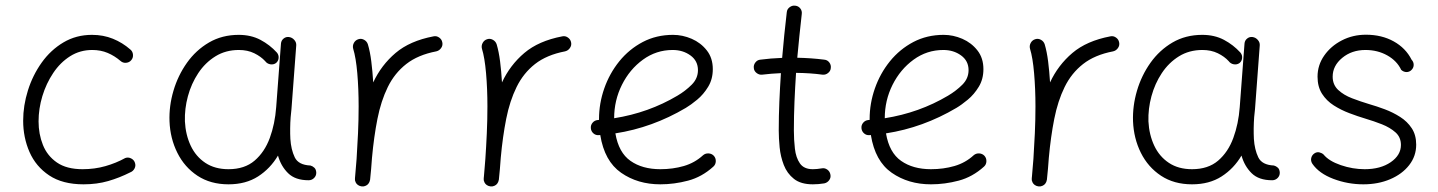

<svg xmlns="http://www.w3.org/2000/svg" viewBox="-20 -641 5153 688"><path d="M450.2 -425.3Q443.4 -417 431.9 -416Q420.4 -415 412.1 -422.4Q390.6 -440.9 365.7 -451.4Q340.8 -461.9 310.5 -461.9Q266.6 -461.9 231.2 -439.5Q195.8 -417 170.7 -379.4Q145.5 -341.8 131.8 -296.6Q118.2 -251.5 118.2 -206.1Q118.2 -160.6 133.8 -121.6Q149.4 -82.5 184.1 -58.6Q218.8 -34.7 275.9 -34.7Q319.3 -34.7 357.7 -45.7Q396 -56.6 428.7 -74.7Q439 -78.6 449.5 -73.5Q460 -68.4 463.4 -58.1Q467.3 -47.4 462.2 -37.4Q457 -27.3 446.8 -23.4Q408.2 -3.9 367.7 7.8Q327.1 19.5 279.3 19.5Q204.1 19.5 156.2 -12.5Q108.4 -44.4 85.7 -96.4Q63 -148.4 63 -208.5Q63 -262.7 80.1 -317.1Q97.2 -371.6 129.4 -416.7Q161.6 -461.9 207.3 -489Q252.9 -516.1 309.6 -516.1Q350.1 -516.1 384.5 -502.2Q418.9 -488.3 447.3 -463.4Q455.6 -456.5 456.5 -445.1Q457.5 -433.6 450.2 -425.3Z M798.8 -34.7Q856.4 -34.7 892.3 -65.4Q928.2 -96.2 946.8 -146.7Q965.3 -197.3 969.7 -257.3L986.8 -484.9Q987.8 -496.1 996.3 -502.9Q1004.9 -509.8 1015.6 -508.3Q1026.9 -506.8 1034.7 -497.8Q1042.5 -488.8 1041.5 -478L1024.4 -250Q1023.4 -235.4 1021.5 -221.2Q1020 -201.7 1019.8 -181.4Q1019.5 -161.1 1020.5 -143.1Q1022.9 -105 1036.1 -77.4Q1049.3 -49.8 1092.3 -47.9Q1100.1 -45.9 1106.4 -40Q1112.8 -34.2 1113.3 -22Q1113.3 -10.7 1105.2 -2.9Q1097.2 4.9 1085.9 4.9Q1038.1 4.9 1012.5 -20.3Q986.8 -45.4 976.1 -83.5Q948.7 -37.1 904.8 -8.8Q860.8 19.5 798.8 19.5Q734.4 19.5 687.7 -11.2Q641.1 -42 615.5 -93.5Q589.8 -145 587.4 -206.5Q585.4 -261.2 601.6 -315.9Q617.7 -370.6 649.9 -416Q682.1 -461.4 729 -488.8Q775.9 -516.1 835.4 -516.1Q879.4 -516.1 913.1 -498.3Q946.8 -480.5 972.2 -452.6Q979.5 -443.8 978.3 -432.6Q977.1 -421.4 968.8 -415Q960 -408.7 948.5 -410.6Q937 -412.6 930.2 -421.9Q915 -438.5 891.1 -450.2Q867.2 -461.9 835.9 -461.9Q788.6 -461.9 752 -439.2Q715.3 -416.5 690.4 -378.9Q665.5 -341.3 653.3 -296.1Q641.1 -251 642.6 -206.1Q645 -158.2 663.3 -119.1Q681.6 -80.1 715.8 -57.4Q750 -34.7 798.8 -34.7Z M1275.9 26.9Q1272.5 26.4 1269.5 25.4Q1269 25.4 1268.6 24.9Q1268.6 24.9 1268.1 24.9Q1255.4 19.5 1252.4 6.3Q1252.4 5.9 1252 4.9Q1252 4.9 1252 4.4Q1251.5 1 1252 -2.9Q1252 -4.9 1252.4 -7.3Q1253.9 -23.4 1255.1 -39.6Q1256.3 -55.7 1257.8 -71.8Q1260.7 -115.2 1262.9 -163.6Q1265.1 -211.9 1265.1 -259.8Q1265.1 -322.8 1260.3 -378.7Q1255.4 -434.6 1245.6 -466.3Q1242.7 -477.1 1248 -487.1Q1253.4 -497.1 1264.2 -500.5Q1274.9 -503.9 1284.9 -498.3Q1294.9 -492.7 1298.3 -481.9Q1306.2 -455.6 1310.5 -420.7Q1314.9 -385.7 1317.4 -345.7Q1346.2 -407.7 1397.5 -451.2Q1448.7 -494.6 1533.2 -510.7Q1543.9 -513.2 1553.5 -506.6Q1563 -500 1564.9 -489.3Q1567.4 -478.5 1560.8 -469Q1554.2 -459.5 1543.5 -457Q1477.5 -444.3 1435.8 -411.6Q1394 -378.9 1369.6 -329.1Q1345.2 -279.3 1332.5 -215.1Q1319.8 -150.9 1313 -75.7Q1310.1 -33.7 1306.2 2.9Q1305.7 6.3 1304.2 9.8Q1304.2 9.8 1304.2 9.8Q1304.2 10.7 1303.7 11.2Q1298.3 23.4 1285.2 26.4Q1284.7 26.4 1283.7 26.4Q1283.7 26.4 1283.7 26.9Q1279.8 27.3 1275.9 26.9Z M1737.3 26.9Q1733.9 26.4 1731 25.4Q1730.5 25.4 1730 24.9Q1730 24.9 1729.5 24.9Q1716.8 19.5 1713.9 6.3Q1713.9 5.9 1713.4 4.9Q1713.4 4.9 1713.4 4.4Q1712.9 1 1713.4 -2.9Q1713.4 -4.9 1713.9 -7.3Q1715.3 -23.4 1716.6 -39.6Q1717.8 -55.7 1719.2 -71.8Q1722.2 -115.2 1724.4 -163.6Q1726.6 -211.9 1726.6 -259.8Q1726.6 -322.8 1721.7 -378.7Q1716.8 -434.6 1707 -466.3Q1704.1 -477.1 1709.5 -487.1Q1714.8 -497.1 1725.6 -500.5Q1736.3 -503.9 1746.3 -498.3Q1756.3 -492.7 1759.8 -481.9Q1767.6 -455.6 1772 -420.7Q1776.4 -385.7 1778.8 -345.7Q1807.6 -407.7 1858.9 -451.2Q1910.2 -494.6 1994.6 -510.7Q2005.4 -513.2 2014.9 -506.6Q2024.4 -500 2026.4 -489.3Q2028.8 -478.5 2022.2 -469Q2015.6 -459.5 2004.9 -457Q1939 -444.3 1897.2 -411.6Q1855.5 -378.9 1831.1 -329.1Q1806.6 -279.3 1793.9 -215.1Q1781.2 -150.9 1774.4 -75.7Q1771.5 -33.7 1767.6 2.9Q1767.1 6.3 1765.6 9.8Q1765.6 9.8 1765.6 9.8Q1765.6 10.7 1765.1 11.2Q1759.8 23.4 1746.6 26.4Q1746.1 26.4 1745.1 26.4Q1745.1 26.4 1745.1 26.9Q1741.2 27.3 1737.3 26.9Z M2536.1 -43.9Q2495.1 -6.8 2445.6 6.3Q2396 19.5 2346.2 19.5Q2265.1 19.5 2205.6 -22Q2146 -63.5 2130.9 -157.2Q2128.4 -156.7 2126 -156.7Q2114.7 -155.8 2106.4 -163.1Q2098.1 -170.4 2097.2 -181.6Q2096.2 -192.9 2103.5 -201.4Q2110.8 -210 2122.1 -210.9Q2124.5 -210.9 2126.5 -211.4Q2126.5 -212.9 2126.5 -214.8Q2126.5 -270.5 2145.3 -324.2Q2164.1 -377.9 2199.2 -421.4Q2234.4 -464.8 2283.2 -490.5Q2332 -516.1 2391.6 -516.1Q2425.8 -516.1 2458.5 -502Q2491.2 -487.8 2512.7 -460.4Q2534.2 -433.1 2534.2 -393.1Q2534.2 -357.4 2517.6 -330.1Q2501 -302.7 2478.3 -283.9Q2455.6 -265.1 2437.5 -254.4Q2317.9 -183.6 2185.1 -163.1Q2196.8 -94.2 2239.3 -64.5Q2281.7 -34.7 2346.2 -34.7Q2391.1 -34.7 2430.4 -46.1Q2469.7 -57.6 2499 -84.5Q2507.3 -91.8 2518.8 -91.3Q2530.3 -90.8 2538.1 -82.5Q2545.4 -74.2 2544.9 -62.7Q2544.4 -51.3 2536.1 -43.9ZM2390.6 -461.9Q2331.5 -461.9 2283.9 -427.2Q2236.3 -392.6 2208.5 -336.9Q2180.7 -281.2 2180.7 -217.3Q2304.2 -236.8 2407.7 -298.3Q2436.5 -315.4 2458.7 -337.6Q2481 -359.9 2481 -389.6Q2481 -422.9 2454.1 -442.4Q2427.2 -461.9 2390.6 -461.9Z M2957 -397Q2956.1 -386.2 2947 -379.2Q2938 -372.1 2926.8 -373.5Q2883.8 -379.4 2832.5 -379.9Q2829.1 -328.6 2826.9 -277.1Q2824.7 -225.6 2824.7 -173.3Q2824.7 -140.1 2828.4 -108.2Q2832 -76.2 2846.4 -55.4Q2860.8 -34.7 2892.6 -34.7Q2907.2 -34.7 2923.8 -37.6Q2935.1 -40 2944.3 -33.4Q2953.6 -26.9 2955.6 -15.6Q2958 -4.9 2951.4 4.4Q2944.8 13.7 2933.6 16.1Q2913.1 19.5 2892.6 19.5Q2849.6 19.5 2825 0Q2800.3 -19.5 2788.6 -49.8Q2776.9 -80.1 2773.7 -113Q2770.5 -146 2770.5 -173.3Q2770.5 -225.6 2772.7 -276.9Q2774.9 -328.1 2778.3 -378.9Q2743.7 -377.4 2711.4 -373.5Q2700.7 -372.1 2691.4 -379.2Q2682.1 -386.2 2681.2 -397Q2679.7 -408.2 2686.8 -417.2Q2693.8 -426.3 2704.6 -427.2Q2741.7 -432.1 2782.7 -433.6Q2786.1 -474.6 2790.3 -515.4Q2794.4 -556.2 2799.3 -597.2Q2800.3 -608.4 2809.6 -615.2Q2818.8 -622.1 2829.6 -620.6Q2840.8 -619.6 2847.7 -610.8Q2854.5 -602.1 2853 -590.8Q2848.6 -551.3 2844.5 -512.2Q2840.3 -473.1 2836.9 -434.1Q2861.8 -433.6 2886 -431.9Q2910.2 -430.2 2933.6 -427.2Q2944.8 -426.3 2951.7 -417.2Q2958.5 -408.2 2957 -397Z M3505.9 -43.9Q3464.8 -6.8 3415.3 6.3Q3365.7 19.5 3315.9 19.5Q3234.9 19.5 3175.3 -22Q3115.7 -63.5 3100.6 -157.2Q3098.1 -156.7 3095.7 -156.7Q3084.5 -155.8 3076.2 -163.1Q3067.9 -170.4 3066.9 -181.6Q3065.9 -192.9 3073.2 -201.4Q3080.6 -210 3091.8 -210.9Q3094.2 -210.9 3096.2 -211.4Q3096.2 -212.9 3096.2 -214.8Q3096.2 -270.5 3115 -324.2Q3133.8 -377.9 3168.9 -421.4Q3204.1 -464.8 3252.9 -490.5Q3301.8 -516.1 3361.3 -516.1Q3395.5 -516.1 3428.2 -502Q3460.9 -487.8 3482.4 -460.4Q3503.9 -433.1 3503.9 -393.1Q3503.9 -357.4 3487.3 -330.1Q3470.7 -302.7 3448 -283.9Q3425.3 -265.1 3407.2 -254.4Q3287.6 -183.6 3154.8 -163.1Q3166.5 -94.2 3209 -64.5Q3251.5 -34.7 3315.9 -34.7Q3360.8 -34.7 3400.1 -46.1Q3439.5 -57.6 3468.8 -84.5Q3477.1 -91.8 3488.5 -91.3Q3500 -90.8 3507.8 -82.5Q3515.1 -74.2 3514.6 -62.7Q3514.2 -51.3 3505.9 -43.9ZM3360.4 -461.9Q3301.3 -461.9 3253.7 -427.2Q3206.1 -392.6 3178.2 -336.9Q3150.4 -281.2 3150.4 -217.3Q3273.9 -236.8 3377.4 -298.3Q3406.2 -315.4 3428.5 -337.6Q3450.7 -359.9 3450.7 -389.6Q3450.7 -422.9 3423.8 -442.4Q3397 -461.9 3360.4 -461.9Z M3701.2 26.9Q3697.8 26.4 3694.8 25.4Q3694.3 25.4 3693.8 24.9Q3693.8 24.9 3693.4 24.9Q3680.7 19.5 3677.7 6.3Q3677.7 5.9 3677.2 4.9Q3677.2 4.9 3677.2 4.4Q3676.8 1 3677.2 -2.9Q3677.2 -4.9 3677.7 -7.3Q3679.2 -23.4 3680.4 -39.6Q3681.6 -55.7 3683.1 -71.8Q3686 -115.2 3688.2 -163.6Q3690.4 -211.9 3690.4 -259.8Q3690.4 -322.8 3685.5 -378.7Q3680.7 -434.6 3670.9 -466.3Q3668 -477.1 3673.3 -487.1Q3678.7 -497.1 3689.5 -500.5Q3700.2 -503.9 3710.2 -498.3Q3720.2 -492.7 3723.6 -481.9Q3731.4 -455.6 3735.8 -420.7Q3740.2 -385.7 3742.7 -345.7Q3771.5 -407.7 3822.8 -451.2Q3874 -494.6 3958.5 -510.7Q3969.2 -513.2 3978.8 -506.6Q3988.3 -500 3990.2 -489.3Q3992.7 -478.5 3986.1 -469Q3979.5 -459.5 3968.8 -457Q3902.8 -444.3 3861.1 -411.6Q3819.3 -378.9 3794.9 -329.1Q3770.5 -279.3 3757.8 -215.1Q3745.1 -150.9 3738.3 -75.7Q3735.4 -33.7 3731.4 2.9Q3731 6.3 3729.5 9.8Q3729.5 9.8 3729.5 9.8Q3729.5 10.7 3729 11.2Q3723.6 23.4 3710.4 26.4Q3710 26.4 3709 26.4Q3709 26.4 3709 26.9Q3705.1 27.3 3701.2 26.9Z M4251.5 -34.7Q4309.1 -34.7 4345 -65.4Q4380.9 -96.2 4399.4 -146.7Q4418 -197.3 4422.4 -257.3L4439.5 -484.9Q4440.4 -496.1 4449 -502.9Q4457.5 -509.8 4468.3 -508.3Q4479.5 -506.8 4487.3 -497.8Q4495.1 -488.8 4494.1 -478L4477.1 -250Q4476.1 -235.4 4474.1 -221.2Q4472.7 -201.7 4472.4 -181.4Q4472.2 -161.1 4473.1 -143.1Q4475.6 -105 4488.8 -77.4Q4502 -49.8 4544.9 -47.9Q4552.7 -45.9 4559.1 -40Q4565.4 -34.2 4565.9 -22Q4565.9 -10.7 4557.9 -2.9Q4549.8 4.9 4538.6 4.9Q4490.7 4.9 4465.1 -20.3Q4439.5 -45.4 4428.7 -83.5Q4401.4 -37.1 4357.4 -8.8Q4313.5 19.5 4251.5 19.5Q4187 19.5 4140.4 -11.2Q4093.8 -42 4068.1 -93.5Q4042.5 -145 4040 -206.5Q4038.1 -261.2 4054.2 -315.9Q4070.3 -370.6 4102.5 -416Q4134.8 -461.4 4181.6 -488.8Q4228.5 -516.1 4288.1 -516.1Q4332 -516.1 4365.7 -498.3Q4399.4 -480.5 4424.8 -452.6Q4432.1 -443.8 4430.9 -432.6Q4429.7 -421.4 4421.4 -415Q4412.6 -408.7 4401.1 -410.6Q4389.6 -412.6 4382.8 -421.9Q4367.7 -438.5 4343.8 -450.2Q4319.8 -461.9 4288.6 -461.9Q4241.2 -461.9 4204.6 -439.2Q4168 -416.5 4143.1 -378.9Q4118.2 -341.3 4106 -296.1Q4093.8 -251 4095.2 -206.1Q4097.7 -158.2 4116 -119.1Q4134.3 -80.1 4168.5 -57.4Q4202.6 -34.7 4251.5 -34.7Z M5037.6 -390.1Q5030.3 -382.8 5020 -382.8Q5009.8 -382.8 5001 -390.6Q4985.8 -422.9 4951.2 -442.4Q4916.5 -461.9 4873 -461.9Q4823.7 -461.9 4789.6 -433.6Q4755.4 -405.3 4755.4 -366.2Q4755.4 -337.4 4775.1 -318.8Q4794.9 -300.3 4825 -288.8Q4855 -277.3 4885.7 -268.1Q4913.1 -260.3 4942.4 -249.3Q4971.7 -238.3 4997.3 -221.9Q5022.9 -205.6 5038.8 -181.4Q5054.7 -157.2 5054.7 -122.6Q5054.7 -81.5 5029.5 -49.3Q5004.4 -17.1 4961.4 1.2Q4918.5 19.5 4865.2 19.5Q4809.6 19.5 4758.1 0Q4706.5 -19.5 4682.6 -54.2Q4676.3 -64 4678.5 -74.5Q4680.7 -85 4689.9 -91.3Q4698.7 -97.2 4707.8 -95Q4716.8 -92.8 4722.7 -87.4Q4741.7 -64 4784.4 -49.3Q4827.1 -34.7 4870.1 -34.7Q4926.8 -34.7 4963.4 -59.8Q5000 -85 5000 -121.6Q5000 -149.4 4980.5 -166.7Q4960.9 -184.1 4931.9 -195.6Q4902.8 -207 4873 -215.8Q4845.2 -224.1 4815.4 -235.4Q4785.6 -246.6 4759.5 -263.2Q4733.4 -279.8 4717.3 -304.9Q4701.2 -330.1 4701.2 -366.2Q4701.2 -407.7 4725.1 -441.9Q4749 -476.1 4788.3 -496.3Q4827.6 -516.6 4874.5 -516.6Q4931.2 -516.6 4974.1 -492.7Q5017.1 -468.8 5038.1 -427.2Q5045.9 -418.9 5045.7 -408.2Q5045.4 -397.5 5037.6 -390.1Z"/></svg>

Font: Mikhak-DS2-FD Light
Style: Regular
Weight: 300
Designer: Amin Abedi
Version: Version 3.2